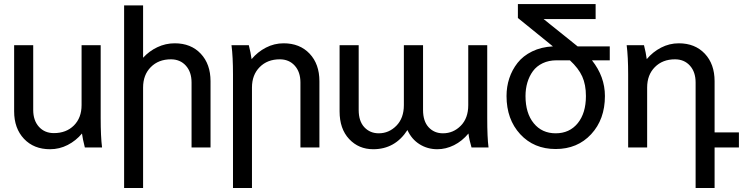

<svg xmlns="http://www.w3.org/2000/svg" viewBox="-20 -728 3700 948"><path d="M483.9 0H398.9Q388.2 -42 384.8 -68.8Q355 -33.2 314.2 -12.2Q273.4 8.8 227.1 8.8Q147 8.8 98.4 -42.7Q49.8 -94.2 49.8 -178.2V-504.9H144V-185.1Q144 -133.3 172.1 -102.1Q200.2 -70.8 246.1 -70.8Q307.1 -70.8 345 -108.6Q382.8 -146.5 382.8 -209V-504.9H477.1V-145Q477.1 -53.2 483.9 0Z M686.5 -701.2V-442.9Q716.3 -475.6 756.8 -494.9Q797.4 -514.2 842.8 -514.2Q922.9 -514.2 971.2 -462.9Q1019.5 -411.6 1019.5 -327.1V0H925.8V-320.8Q925.8 -372.6 897.7 -403.8Q869.6 -435.1 823.7 -435.1Q762.7 -435.1 724.6 -396.7Q686.5 -358.4 686.5 -295.9V200.2H592.8V-701.2Z M1123 -504.9H1208.5Q1218.3 -466.8 1222.2 -436Q1252 -471.7 1293 -492.9Q1334 -514.2 1380.4 -514.2Q1460.4 -514.2 1508.8 -462.9Q1557.1 -411.6 1557.1 -327.1V0H1463.4V-320.8Q1463.4 -372.6 1435.3 -403.8Q1407.2 -435.1 1361.3 -435.1Q1300.3 -435.1 1262.2 -396.7Q1224.1 -358.4 1224.1 -295.9V200.2H1130.4V-359.9Q1130.4 -447.8 1123 -504.9Z M1974.1 -209V-504.9H2068.8V-185.1Q2068.8 -129.4 2096.4 -99.6Q2124 -69.8 2167 -69.8Q2218.3 -69.8 2255.1 -107.2Q2292 -144.5 2292 -209V-504.9H2385.7V-145Q2385.7 -49.3 2392.1 0H2308.1Q2296.9 -37.1 2293 -68.8Q2261.7 -31.2 2221.7 -11.2Q2181.6 8.8 2139.2 8.8Q2090.8 8.8 2051.5 -15.9Q2012.2 -40.5 1991.7 -85.9Q1930.7 8.8 1822.8 8.8Q1751 8.8 1703.9 -41.5Q1656.7 -91.8 1656.7 -178.2V-504.9H1751V-185.1Q1751 -129.4 1779.1 -99.6Q1807.1 -69.8 1850.1 -69.8Q1900.4 -69.8 1937.3 -107.4Q1974.1 -145 1974.1 -209Z M2902.8 -430.2Q2966.8 -349.6 2966.8 -253.9Q2966.8 -138.7 2898.9 -65.4Q2831.1 7.8 2723.6 7.8Q2616.2 7.8 2548.6 -65.4Q2481 -138.7 2481 -253.9Q2481 -299.8 2494.6 -341.3Q2508.3 -382.8 2535.4 -417.5Q2562.5 -452.1 2607.4 -474.1Q2652.3 -496.1 2710 -499L2537.1 -639.2V-708H2920.9V-633.8H2664.1L2832 -499H2990.7V-430.2ZM2873 -253.9Q2873 -310.1 2854.7 -350.6Q2836.4 -391.1 2793.9 -430.2H2728Q2689.5 -430.2 2659.4 -415.8Q2629.4 -401.4 2611.3 -376.7Q2593.3 -352.1 2584 -320.8Q2574.7 -289.6 2574.7 -253.9Q2574.7 -169.4 2615.2 -119.6Q2655.8 -69.8 2723.6 -69.8Q2792 -69.8 2832.5 -119.6Q2873 -169.4 2873 -253.9Z M3074.2 -504.9H3159.7Q3169.4 -466.8 3173.3 -436Q3203.1 -471.7 3244.1 -492.9Q3285.2 -514.2 3331.5 -514.2Q3411.6 -514.2 3460 -462.9Q3508.3 -411.6 3508.3 -327.1V-74.2H3628.4V0H3508.3V200.2H3414.6V-320.8Q3414.6 -372.6 3386.5 -403.8Q3358.4 -435.1 3312.5 -435.1Q3251.5 -435.1 3213.4 -396.7Q3175.3 -358.4 3175.3 -295.9V0H3081.5V-359.9Q3081.5 -447.8 3074.2 -504.9Z"/></svg>

Font: LT Superior Med
Style: Regular
Weight: 500
Designer: Daniel Lyons
Foundry: LyonsType
Version: Version 1.000